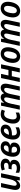

<svg xmlns="http://www.w3.org/2000/svg" viewBox="2453 -3045 602 5548"><g transform="rotate(-90 2754.0 -271.0)"><path d="M163 10C229 10 274 -24 318 -88H322L314 0H407L522 -542H403L349 -288C323 -164 272 -90 210 -90C159 -90 153 -138 168 -210L239 -542H120L50 -215C19 -71 59 10 163 10Z M681 10C810 10 887 -44 906 -129C919 -189 904 -254 826 -278V-282C892 -298 929 -332 941 -388C959 -481 891 -552 762 -552C708 -552 651 -540 601 -519L632 -432C672 -448 712 -457 745 -457C801 -457 832 -430 823 -383C815 -341 778 -325 711 -325H652L633 -236H707C771 -236 800 -204 789 -153C779 -106 734 -86 671 -86C622 -86 574 -99 536 -118V-17C574 0 625 10 681 10Z M1201 10C1320 10 1388 -49 1405 -128C1419 -193 1397 -255 1323 -276V-279C1391 -294 1430 -328 1442 -385C1462 -483 1393 -552 1277 -552C1132 -552 1041 -444 1009 -293C976 -132 1020 10 1201 10ZM1268 -462C1313 -462 1335 -433 1325 -388C1316 -345 1279 -323 1217 -323H1138C1167 -422 1215 -462 1268 -462ZM1205 -79C1134 -79 1108 -137 1120 -236H1199C1267 -236 1298 -202 1289 -147C1281 -104 1250 -79 1205 -79Z M1687 10C1751 10 1801 -3 1849 -27V-122C1796 -96 1752 -85 1711 -85C1635 -85 1606 -131 1616 -227H1634C1808 -227 1903 -285 1923 -381C1945 -482 1883 -552 1771 -552C1632 -552 1538 -442 1506 -291C1473 -140 1508 10 1687 10ZM1761 -460C1805 -460 1819 -429 1812 -395C1801 -342 1742 -313 1644 -313H1633C1660 -411 1706 -460 1761 -460Z M2143 10C2191 10 2239 -2 2277 -21V-118C2238 -99 2199 -89 2167 -89C2088 -89 2061 -156 2088 -280C2110 -384 2156 -453 2234 -453C2266 -453 2297 -442 2323 -428L2362 -521C2324 -541 2279 -552 2228 -552C2090 -552 2002 -449 1968 -291C1929 -106 1992 10 2143 10Z M2359 0H2478L2532 -255C2557 -374 2606 -451 2667 -451C2717 -451 2721 -402 2707 -336L2635 0H2754L2811 -270C2834 -379 2881 -451 2941 -451C2990 -451 2997 -406 2982 -334L2911 0H3030L3101 -335C3129 -465 3093 -552 2990 -552C2919 -552 2870 -510 2833 -455H2830C2818 -518 2779 -552 2716 -552C2647 -552 2599 -510 2562 -454H2558L2567 -542H2474Z M3158 0H3277L3326 -231H3484L3435 0H3555L3670 -542H3551L3505 -328H3347L3392 -542H3273Z M3898 10C4026 10 4117 -81 4152 -247C4192 -435 4123 -552 3975 -552C3848 -552 3756 -462 3721 -297C3682 -108 3752 10 3898 10ZM3907 -86C3840 -86 3814 -155 3840 -280C3863 -398 3906 -455 3968 -455C4035 -455 4060 -387 4034 -261C4010 -143 3969 -86 3907 -86Z M4203 0H4322L4376 -255C4401 -374 4450 -451 4511 -451C4561 -451 4565 -402 4551 -336L4479 0H4598L4655 -270C4678 -379 4725 -451 4785 -451C4834 -451 4841 -406 4826 -334L4755 0H4874L4945 -335C4973 -465 4937 -552 4834 -552C4763 -552 4714 -510 4677 -455H4674C4662 -518 4623 -552 4560 -552C4491 -552 4443 -510 4406 -454H4402L4411 -542H4318Z M5212 10C5340 10 5431 -81 5466 -247C5506 -435 5437 -552 5289 -552C5162 -552 5070 -462 5035 -297C4996 -108 5066 10 5212 10ZM5221 -86C5154 -86 5128 -155 5154 -280C5177 -398 5220 -455 5282 -455C5349 -455 5374 -387 5348 -261C5324 -143 5283 -86 5221 -86Z"/></g></svg>

Font: Noto Sans SemiCondensed SemiBold
Style: Italic
Weight: 600
Width: 4
Italic angle: -12°
Designer: Monotype Design Team
Foundry: Monotype Imaging Inc.
Version: Version 2.013